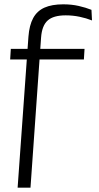

<svg xmlns="http://www.w3.org/2000/svg" viewBox="-20 -696 460 888"><path d="M27 -421 30 -470H371L368 -421ZM405.5 -601.5Q379 -612 348 -618.5Q317 -625 284 -625Q227 -625 200.5 -601.2Q174 -577.5 170 -522.5L121 172H61.5L111.5 -526Q115.5 -579.5 133.5 -612.5Q151.5 -645.5 185.8 -660.8Q220 -676 272.5 -676Q311 -676 344 -668.5Q377 -661 403 -650.5Z"/></svg>

Font: Anek Latin Medium Light
Style: Regular
Weight: 300
Version: Version 1.003